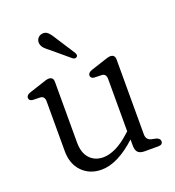

<svg xmlns="http://www.w3.org/2000/svg" viewBox="-123 -751 786 861"><g transform="rotate(-20 270.0 -320.5)"><path d="M89 -124V-360.5Q89 -385 69 -387L32 -388Q15 -390.5 15 -404Q15 -417.5 35 -424L96 -444Q108 -448 116.8 -450.8Q125.5 -453.5 132 -453.5Q154 -453.5 154 -429.5V-141Q154 -90.5 178.8 -64.2Q203.5 -38 243.5 -38Q271.5 -38 304.2 -53.8Q337 -69.5 374 -103.5L382.5 -111V-360.5Q382.5 -385 363 -387L325.5 -388Q309 -390.5 309 -404Q309 -417.5 328.5 -424L389.5 -444Q402 -448 410.5 -450.8Q419 -453.5 425.5 -453.5Q448 -453.5 448 -429.5V-73Q448 -46 472.5 -40.5L494 -36Q512 -30 512 -17Q512 0 491 0H425.5Q404 0 394 -10Q384 -20 384 -43.5V-71.5Q293.5 11.5 217 11.5Q161 11.5 125 -25Q89 -61.5 89 -124ZM227 -609 283 -522.5Q286 -517.5 287.2 -512Q288.5 -506.5 284 -502Q276.5 -495 265 -502L183.5 -570.5Q168 -581.5 158.2 -592Q148.5 -602.5 146 -615.5Q144 -628.5 151.2 -639.2Q158.5 -650 172 -652.5Q189.5 -656 201.8 -643.8Q214 -631.5 227 -609Z"/></g></svg>

Font: Fraunces 72pt S100 Light
Style: Regular
Weight: 300
Version: Version 1.000; ttfautohint (v1.8.3)